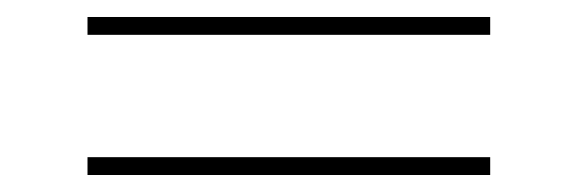

<svg xmlns="http://www.w3.org/2000/svg" viewBox="-20 -350 682 226"><path d="M83 -144V-165H557V-144ZM557 -330V-309H83V-330Z"/></svg>

Font: Elsie Swash Caps Black
Style: Regular
Weight: 900
Designer: Alejandro Inler
Foundry: Alejandro Inler
Version: 1.001